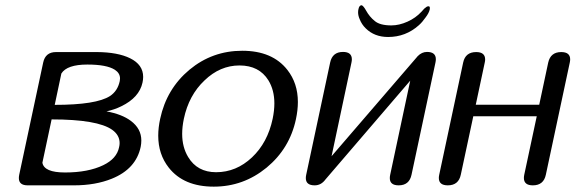

<svg xmlns="http://www.w3.org/2000/svg" viewBox="-20 -696 2161 721"><path d="M427.2 -143.1Q429.2 -151.4 429.2 -158.7Q429.2 -188.5 401.4 -208.5Q346.2 -247.6 173.8 -247.6L139.2 -85Q145.5 -48.3 224.1 -48.3Q311 -48.3 367.7 -75.7Q418.5 -100.1 427.2 -143.1ZM210.4 -419.9 185.5 -302.2Q341.8 -302.2 393.1 -335.4Q421.9 -354.5 429.7 -391.6Q430.7 -397 430.7 -401.4Q430.7 -421.4 411.1 -434.1Q380.4 -453.6 308.1 -453.6Q231.4 -453.6 210.4 -419.9ZM399.9 -24.9Q338.4 0 257.8 0H84Q50.8 0 50.8 -27.3Q50.8 -33.2 52.2 -40L142.1 -460.9Q150.4 -500.5 190.4 -500.5H343.8Q422.4 -500 468.8 -477.1Q517.6 -453.1 517.6 -407.2Q517.6 -397 515.1 -385.7Q502.9 -329.6 435.5 -296.9Q409.7 -284.2 379.9 -277.8Q438 -267.1 471.2 -242.2Q510.7 -212.9 510.7 -168.5Q510.7 -156.7 508.3 -144.5Q490.7 -61.5 399.9 -24.9Z M926.3 -105Q984.9 -160.2 1003.9 -250Q1010.3 -280.8 1010.3 -307.6Q1010.3 -357.9 987.8 -394.5Q953.1 -450.2 879.4 -450.2Q806.2 -450.2 748 -394Q689 -338.4 670.4 -250Q664.1 -219.7 664.1 -193.4Q664.1 -143.6 686.5 -106.4Q720.7 -49.3 791.5 -49.3Q867.2 -49.3 926.3 -105ZM1059.1 -433.6Q1098.6 -383.3 1098.6 -313Q1098.6 -282.7 1091.3 -248.5Q1067.9 -138.2 981 -66.4Q894 4.9 782.7 4.9Q669.9 4.9 613.8 -66.4Q574.2 -116.7 574.2 -186.5Q574.2 -216.8 581.5 -250Q605.5 -362.3 691.4 -434.1Q777.3 -505.4 889.6 -505.4Q1002.9 -505.4 1059.1 -433.6Z M1353.5 -589.4Q1338.4 -604 1330.6 -624Q1324.7 -637.2 1324.7 -649.9Q1324.7 -656.2 1326.2 -662.1Q1329.1 -676.3 1337.9 -676.3L1339.4 -675.8Q1345.7 -672.4 1354.5 -656.7Q1367.7 -632.8 1387.2 -617.2Q1406.7 -600.6 1449.7 -600.6Q1479 -600.6 1510.3 -614.7Q1541 -628.4 1563 -652.3Q1569.8 -659.7 1573.2 -663.6Q1577.6 -667.5 1582 -670.4Q1585 -672.4 1589.4 -672.4Q1594.2 -672.4 1594.2 -666Q1594.2 -663.6 1593.8 -660.6Q1590.8 -647 1578.1 -630.4Q1565.9 -612.8 1552.7 -601.1Q1503.4 -557.1 1437.5 -557.1Q1386.2 -557.1 1353.5 -589.4ZM1525.4 -40Q1517.1 0 1477.1 0Q1443.8 0 1443.8 -27.3Q1443.8 -33.2 1445.3 -40L1520.5 -393.1L1202.1 -22Q1186 0 1161.6 0Q1128.4 0 1128.4 -27.3Q1128.4 -33.2 1129.9 -40L1219.7 -460.9Q1228 -501 1268.1 -501Q1301.3 -501 1301.3 -473.1Q1301.3 -467.8 1299.8 -460.9L1225.1 -109.4L1545.4 -481.4L1548.3 -484.9Q1564 -501 1583.5 -501Q1616.7 -501 1616.7 -473.6Q1616.7 -467.8 1615.2 -460.9Z M2029.8 -40Q2021.5 0 1981 0Q1947.3 0 1947.3 -27.8Q1947.3 -33.2 1948.7 -40L1995.6 -259.3H1757.3L1710.4 -40Q1702.1 0 1661.6 0Q1627.9 0 1627.9 -27.8Q1627.9 -33.2 1629.4 -40L1719.2 -460.9Q1727.5 -500.5 1768.1 -500.5Q1801.8 -500.5 1801.8 -472.7Q1801.8 -467.3 1800.3 -460.9L1766.6 -302.7H2004.9L2038.6 -460.9Q2047.4 -500.5 2087.4 -500.5Q2121.1 -500.5 2121.1 -473.1Q2121.1 -467.8 2119.6 -460.9Z"/></svg>

Font: inglobal
Style: Italic
Weight: 400
Italic angle: -12°
Designer: Andrey Kochetov, Denis Davydov, Evgeny Yurtaev
Foundry: inglobal
Version: Version 1.00 September 25, 2014, initial release